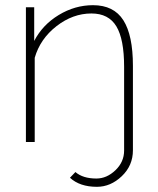

<svg xmlns="http://www.w3.org/2000/svg" viewBox="-20 -548 608 741"><path d="M354 173Q288 173 250 138L271 116Q300 141 352 141Q392 141 425.5 109Q459 77 459 33V-290Q459 -397 429 -446.5Q399 -496 333 -496Q261 -496 198 -447Q135 -398 114 -325V0H80V-520H112V-390Q144 -452 206.5 -490Q269 -528 339 -528Q419 -528 456 -470Q493 -412 493 -294V32Q493 91 450 132Q407 173 354 173Z"/></svg>

Font: Raleway
Style: ExtraLight
Weight: 200
Designer: Matt McInerney, Pablo Impallari, Rodrigo Fuenzalida
Foundry: Matt McInerney, Pablo Impallari, Rodrigo Fuenzalida
Version: Version 2.001